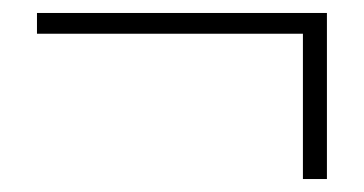

<svg xmlns="http://www.w3.org/2000/svg" viewBox="-20 -399 561 296"><path d="M447 -347H37V-379H484V-123H447Z"/></svg>

Font: Merged Yaku Han JP Thin
Style: Regular
Weight: 250
Designer: Ryoko NISHIZUKA 西塚涼子 (kana, bopomofo & ideographs); Paul D. Hunt (Latin, Greek & Cyrillic); Sandoll Communications 산돌커뮤니
Foundry: Adobe
Version: Version 2.004